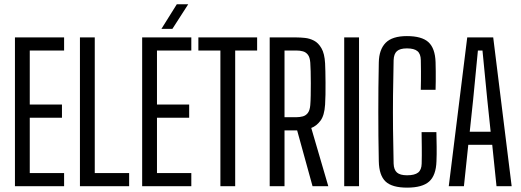

<svg xmlns="http://www.w3.org/2000/svg" viewBox="-20 -871 2435 898"><path d="M49.9 0V-696H279.8V-634.8H119.2V-382H269.8V-320.4H119.2V-61.6H279.8V0Z M353.9 0V-696H423.2V-61.6H584V0Z M644.9 0V-696H874.8V-634.8H714.2V-382H864.8V-320.4H714.2V-61.6H874.8V0ZM735 -736 807 -851.2H860.4L786.3 -736Z M1010.8 0V-634.8H907.8V-696H1182.6V-634.8H1080V0Z M1241.4 0V-696H1365.4Q1383.9 -696 1406 -693.7Q1428.2 -691.5 1448.6 -680.9Q1469.1 -670.3 1483.5 -645.3Q1498 -620.4 1500.5 -574.8Q1501.4 -560.8 1501.8 -536.8Q1502.3 -512.7 1502.5 -484.6Q1502.7 -456.4 1502.3 -429.1Q1501.9 -401.8 1500.5 -381.8Q1497.3 -330.6 1478.7 -306.2Q1460.2 -281.7 1435.8 -272.5L1515.5 0H1441.8L1369.8 -261H1310.7V0ZM1310.7 -322.8H1365Q1382.2 -322.8 1396.4 -326.7Q1410.6 -330.6 1419.8 -342.7Q1429 -354.7 1431.2 -379.1Q1432.7 -396.4 1433.2 -424Q1433.7 -451.5 1433.7 -481.5Q1433.7 -511.6 1433 -537.6Q1432.2 -563.6 1431.2 -578.1Q1429.4 -602.8 1420.2 -614.8Q1411 -626.9 1397 -630.8Q1383 -634.8 1365.4 -634.8H1310.7Z M1589.9 0V-696H1659.2V0Z M1884 6.6Q1813.7 6.6 1783.4 -22Q1753.1 -50.6 1751.7 -116.6Q1750.4 -176.7 1749.9 -233.9Q1749.4 -291 1749.4 -347.5Q1749.4 -403.9 1749.9 -461.4Q1750.4 -518.9 1751.7 -579Q1752.8 -639.1 1783.7 -670.7Q1814.5 -702.2 1883.2 -702.2Q1952.7 -702.2 1983.9 -673.8Q2015 -645.3 2017.2 -580.5Q2017.7 -561.8 2018 -537.8Q2018.2 -513.8 2018 -490.6Q2017.7 -467.3 2017.2 -451.1H1948Q1948.5 -472.4 1948.8 -493.1Q1949.1 -513.8 1948.9 -537.2Q1948.7 -560.6 1948.2 -589.5Q1947.8 -619 1932.4 -631.8Q1917 -644.7 1883.2 -644.7Q1851 -644.7 1836.5 -631.8Q1822 -619 1821 -589.5Q1818.9 -504.8 1818.2 -425.2Q1817.4 -345.6 1818.2 -266.9Q1818.9 -188.2 1821 -105.9Q1822 -76.7 1836.8 -63.9Q1851.5 -51.2 1884 -51.2Q1919.3 -51.2 1935.5 -63.9Q1951.7 -76.7 1952.2 -105.9Q1953.2 -144.1 1952.7 -182.8Q1952.2 -221.5 1951.8 -253.1H2021Q2021.8 -219.5 2022.3 -185Q2022.8 -150.6 2021.4 -116.6Q2019.2 -50.6 1987.2 -22Q1955.2 6.6 1884 6.6Z M2078.9 0 2165.3 -696H2286.8L2373.1 0H2302.2L2282.2 -193.8H2170.2L2149.8 0ZM2177 -255H2274.8L2258.8 -407.4L2236.6 -634.8H2215.2L2193.1 -406.7Z"/></svg>

Font: Big Shoulders Display SC Thin
Style: Regular
Weight: 100
Designer: Patric King
Foundry: XO Type Co
Version: Version 2.002